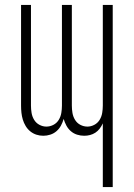

<svg xmlns="http://www.w3.org/2000/svg" viewBox="-20 -540 540 775"><path d="M395 215V-42Q390 -31 382.5 -21Q375 -11 365 -4.5Q355 2 343.5 5Q332 8 320 8Q305 8 291 3.5Q277 -1 266 -10.5Q255 -20 248 -33Q241 -46 237 -60Q233 -46 226 -33Q219 -20 208 -10.5Q197 -1 183 3.5Q169 8 155 8Q140 8 126.5 3.5Q113 -1 102 -10Q91 -19 83.5 -31.5Q76 -44 72 -57.5Q68 -71 66.5 -85Q65 -99 65 -114V-520H105V-114Q105 -99 107.5 -84Q110 -69 118 -56Q126 -43 139.5 -36Q153 -29 167 -29Q182 -29 195.5 -36Q209 -43 217 -56Q225 -69 227.5 -84Q230 -99 230 -114V-520H270V-114Q270 -99 272.5 -84Q275 -69 283 -56Q291 -43 304.5 -36Q318 -29 333 -29Q347 -29 360.5 -36Q374 -43 382 -56Q390 -69 392.5 -84Q395 -99 395 -114V-520H435V215Z"/></svg>

Font: Iosevka Extralight
Style: Regular
Weight: 200
Monospace: yes
Designer: Belleve Invis
Foundry: Belleve Invis
Version: Version 32.0.1; ttfautohint (v1.8.4)